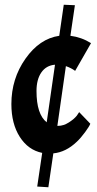

<svg xmlns="http://www.w3.org/2000/svg" viewBox="-20 -664 409 810"><path d="M28 -225Q28 -332 87.5 -416.5Q147 -501 230 -513L249 -644L296 -642L277 -513Q324 -507 364 -482L297 -365Q281 -377 258 -385L222 -133H225Q248 -133 270.5 -147.5Q293 -162 304 -176L314 -191L361 -142Q357 -131 339 -106.5Q321 -82 304 -66Q258 -22 205 -17L184 126L137 123L158 -19Q99 -31 63.5 -86.5Q28 -142 28 -225ZM134 -280Q134 -182 177 -148L212 -391Q175 -388 154.5 -358.5Q134 -329 134 -280Z"/></svg>

Font: Acme
Style: Regular
Weight: 400
Designer: Juan Pablo del Peral
Foundry: Juan Pablo del Peral
Version: Version 1.002